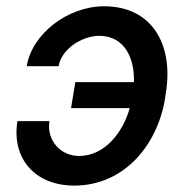

<svg xmlns="http://www.w3.org/2000/svg" viewBox="-20 -573 586 603"><path d="M291.9 -460.6C371.4 -459.9 403.1 -390.3 400.6 -315H216.6L203.1 -233.3H387.4C366.1 -158 310 -83.5 228.3 -83.1C168.3 -83.5 125.7 -134.2 135.3 -192.5H34.8C15.6 -75.6 89.8 9.9 213.1 9.9C367.9 9.9 473.7 -114.7 498.2 -262.8L500.7 -280.5C525.6 -428.3 460.9 -553.3 306.8 -553.3C193.5 -553.3 80.6 -467.3 63.9 -365.1H164.1C172.9 -418.7 236.2 -459.9 291.9 -460.6Z"/></svg>

Font: Magic Ui Pro Medium
Style: Italic
Weight: 500
Italic angle: -9.39999°
Designer: Stefan Endress, Andreas Faust
Version: Version 1.000;FEAKit 1.0